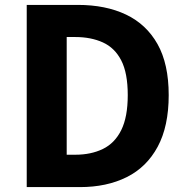

<svg xmlns="http://www.w3.org/2000/svg" viewBox="-20 -763 762 783"><path d="M89 0V-743H297Q411 -743 494 -703.5Q577 -664 622.5 -583Q668 -502 668 -375Q668 -248 623 -164.5Q578 -81 496.5 -40.5Q415 0 306 0ZM252 -132H287Q351 -132 399.5 -155.5Q448 -179 474.5 -232.5Q501 -286 501 -375Q501 -465 474.5 -516.5Q448 -568 399.5 -590Q351 -612 287 -612H252Z"/></svg>

Font: Noto Sans KR Thin ExtraBold
Style: Regular
Weight: 800
Version: Version 2.004-H2;hotconv 1.0.118;makeotfexe 2.5.65603